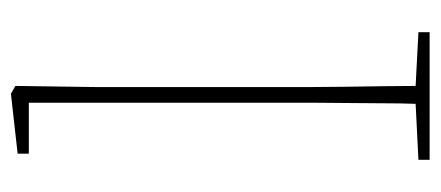

<svg xmlns="http://www.w3.org/2000/svg" viewBox="-242 -546 788 343"><g transform="rotate(-90 151.5 -374.0)"><path d="M38 0V-20L138 -25Q139 -51 139 -84.5Q139 -118 139.5 -151Q140 -184 140 -210V-716H49V-736L156 -748L170 -740L168 -598V-210Q168 -184 168.5 -150.5Q169 -117 169.5 -84Q170 -51 170 -25L266 -20V0Z"/></g></svg>

Font: Source Serif 4 ExtraLight
Style: Regular
Weight: 200
Designer: Frank Grießhammer
Foundry: Adobe
Version: Version 4.005;hotconv 1.1.0;makeotfexe 2.6.0